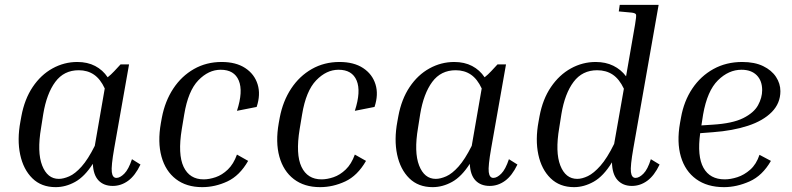

<svg xmlns="http://www.w3.org/2000/svg" viewBox="-20 -760 3259 790"><path d="M444 5Q407 5 385.5 -17.5Q364 -40 362 -86Q328 -33 289 -11.5Q250 10 209 10Q150 10 113 -26.5Q76 -63 63 -124Q50 -185 64 -260L68 -282Q81 -352 114.5 -402Q148 -452 196 -478.5Q244 -505 298 -505Q340 -505 371.5 -488.5Q403 -472 423 -442Q437 -453 450 -467Q463 -481 476 -495H511L450 -150Q437 -76 440 -52Q443 -28 459 -28Q474 -28 491.5 -45.5Q509 -63 523 -105L558 -83Q536 -37 507 -16Q478 5 444 5ZM149 -234Q132 -134 153.5 -79Q175 -24 222 -24Q241 -24 265 -34.5Q289 -45 315.5 -74.5Q342 -104 370 -160L411 -396Q393 -435 366.5 -453Q340 -471 304 -471Q243 -471 207.5 -423Q172 -375 158 -291Z M888 -473Q838 -473 796 -429.5Q754 -386 738 -289L728 -229Q711 -125 735.5 -73.5Q760 -22 818 -22Q841 -22 867.5 -31Q894 -40 917.5 -62.5Q941 -85 955 -124L1001 -98Q966 -37 915.5 -13.5Q865 10 812 10Q747 10 704 -23Q661 -56 644.5 -115.5Q628 -175 642 -254L646 -276Q659 -344 693 -395.5Q727 -447 778 -476Q829 -505 892 -505Q951 -505 989 -480Q1027 -455 1040 -413Q1053 -371 1036 -320L955 -304Q981 -384 962.5 -428.5Q944 -473 888 -473Z M1373 -473Q1323 -473 1281 -429.5Q1239 -386 1223 -289L1213 -229Q1196 -125 1220.5 -73.5Q1245 -22 1303 -22Q1326 -22 1352.5 -31Q1379 -40 1402.5 -62.5Q1426 -85 1440 -124L1486 -98Q1451 -37 1400.5 -13.5Q1350 10 1297 10Q1232 10 1189 -23Q1146 -56 1129.5 -115.5Q1113 -175 1127 -254L1131 -276Q1144 -344 1178 -395.5Q1212 -447 1263 -476Q1314 -505 1377 -505Q1436 -505 1474 -480Q1512 -455 1525 -413Q1538 -371 1521 -320L1440 -304Q1466 -384 1447.5 -428.5Q1429 -473 1373 -473Z M1995 5Q1958 5 1936.5 -17.5Q1915 -40 1913 -86Q1879 -33 1840 -11.5Q1801 10 1760 10Q1701 10 1664 -26.5Q1627 -63 1614 -124Q1601 -185 1615 -260L1619 -282Q1632 -352 1665.5 -402Q1699 -452 1747 -478.5Q1795 -505 1849 -505Q1891 -505 1922.5 -488.5Q1954 -472 1974 -442Q1988 -453 2001 -467Q2014 -481 2027 -495H2062L2001 -150Q1988 -76 1991 -52Q1994 -28 2010 -28Q2025 -28 2042.5 -45.5Q2060 -63 2074 -105L2109 -83Q2087 -37 2058 -16Q2029 5 1995 5ZM1700 -234Q1683 -134 1704.5 -79Q1726 -24 1773 -24Q1792 -24 1816 -34.5Q1840 -45 1866.5 -74.5Q1893 -104 1921 -160L1962 -396Q1944 -435 1917.5 -453Q1891 -471 1855 -471Q1794 -471 1758.5 -423Q1723 -375 1709 -291Z M2580 5Q2543 5 2521 -19Q2499 -43 2498 -92Q2463 -35 2423 -12.5Q2383 10 2342 10Q2283 10 2245.5 -26.5Q2208 -63 2195 -124Q2182 -185 2196 -260L2200 -282Q2213 -352 2247 -402Q2281 -452 2329 -478.5Q2377 -505 2431 -505Q2472 -505 2503.5 -489.5Q2535 -474 2556 -446L2593 -659Q2599 -694 2597 -700Q2595 -706 2580 -708L2526 -713L2530 -740H2690L2586 -150Q2573 -76 2576 -52Q2579 -28 2595 -28Q2610 -28 2627.5 -45.5Q2645 -63 2658 -105L2694 -83Q2672 -37 2643 -16Q2614 5 2580 5ZM2281 -234Q2264 -134 2285.5 -79Q2307 -24 2355 -24Q2375 -24 2399 -35.5Q2423 -47 2450.5 -78Q2478 -109 2507 -168L2547 -395Q2528 -435 2501 -453Q2474 -471 2437 -471Q2376 -471 2340 -423Q2304 -375 2290 -291Z M3152 -98Q3117 -37 3064 -13.5Q3011 10 2959 10Q2890 10 2844.5 -23Q2799 -56 2781.5 -115.5Q2764 -175 2778 -254L2782 -276Q2794 -344 2828.5 -395.5Q2863 -447 2915.5 -476Q2968 -505 3034 -505Q3085 -505 3120 -488Q3155 -471 3173 -443.5Q3191 -416 3191 -385Q3191 -335 3155.5 -299Q3120 -263 3057.5 -242.5Q2995 -222 2913 -216L2861 -212Q2848 -117 2874.5 -69.5Q2901 -22 2962 -22Q2986 -22 3014 -31Q3042 -40 3067 -62Q3092 -84 3105 -123ZM2873 -289 2866 -244 2912 -247Q2994 -252 3038 -274Q3082 -296 3099 -327Q3116 -358 3116 -389Q3116 -428 3093.5 -450.5Q3071 -473 3031 -473Q2978 -473 2934 -429.5Q2890 -386 2873 -289Z"/></svg>

Font: Inria Serif
Style: Italic
Weight: 400
Italic angle: -10°
Designer: Black Foundry Team
Foundry: Black Foundry
Version: Version 1.000; ttfautohint (v1.8.3)